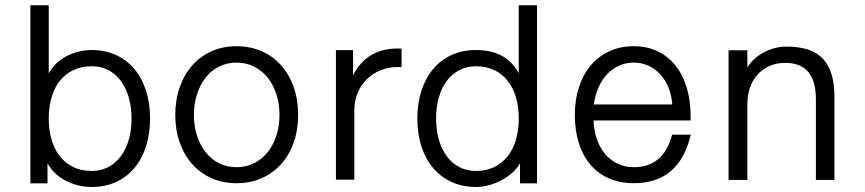

<svg xmlns="http://www.w3.org/2000/svg" viewBox="-20 -705 3351 744"><path d="M561.5 -245.6Q561.5 -187 545.9 -138.2Q530.3 -89.4 501 -54.2Q471.7 -19 429.7 0.2Q387.7 19.5 335.4 19.5Q308.1 19.5 282.5 13.2Q256.8 6.8 234.4 -4.9Q211.9 -16.6 193.8 -33.7Q175.8 -50.8 164.1 -72.3V5.4H97.7V-684.6H168.9V-420.4Q180.2 -441.4 197.5 -458.3Q214.8 -475.1 236.8 -486.8Q258.8 -498.5 283.9 -504.9Q309.1 -511.2 335.4 -511.2Q387.2 -511.2 429.2 -491.9Q471.2 -472.7 500.5 -437.7Q529.8 -402.8 545.7 -353.8Q561.5 -304.7 561.5 -245.6ZM489.7 -245.6Q489.7 -291 478.8 -328.1Q467.8 -365.2 447.8 -392.1Q427.7 -418.9 399.2 -433.6Q370.6 -448.2 335.4 -448.2Q296.4 -448.2 265.4 -433.8Q234.4 -419.4 212.9 -393.1Q191.4 -366.7 180.2 -329.1Q168.9 -291.5 168.9 -245.6Q168.9 -200.2 180.2 -162.6Q191.4 -125 212.9 -98.4Q234.4 -71.8 265.1 -57.1Q295.9 -42.5 335.4 -42.5Q370.6 -42.5 399.2 -57.4Q427.7 -72.3 448 -99.4Q468.3 -126.5 479 -163.6Q489.7 -200.7 489.7 -245.6Z M1135.3 -259.8Q1135.3 -201.7 1118.2 -153.1Q1101.1 -104.5 1069.6 -69.3Q1038.1 -34.2 994.1 -14.6Q950.2 4.9 896.5 4.9Q843.3 4.9 799.6 -14.6Q755.9 -34.2 724.6 -69.3Q693.4 -104.5 676.3 -153.1Q659.2 -201.7 659.2 -259.8Q659.2 -317.9 676.3 -366.7Q693.4 -415.5 724.4 -450.9Q755.4 -486.3 799.1 -506.1Q842.8 -525.9 896.5 -525.9Q950.2 -525.9 994.4 -506.3Q1038.6 -486.8 1069.8 -451.4Q1101.1 -416 1118.2 -367.2Q1135.3 -318.4 1135.3 -259.8ZM1063 -259.8Q1063 -302.7 1051 -339.8Q1039.1 -377 1017.1 -404.3Q995.1 -431.6 964.4 -447Q933.6 -462.4 896.5 -462.4Q859.4 -462.4 828.9 -447Q798.3 -431.6 776.9 -404.3Q755.4 -377 743.4 -339.8Q731.4 -302.7 731.4 -259.8Q731.4 -216.3 743.4 -179.2Q755.4 -142.1 776.9 -115Q798.3 -87.9 828.9 -72.5Q859.4 -57.1 896.5 -57.1Q933.6 -57.1 964.4 -72.5Q995.1 -87.9 1017.1 -115.2Q1039.1 -142.6 1051 -179.4Q1063 -216.3 1063 -259.8Z M1536.1 -444.8Q1532.7 -444.8 1529.5 -445.1Q1526.4 -445.3 1522.9 -445.3Q1485.4 -445.3 1454.3 -432.6Q1423.3 -419.9 1400.6 -397.2Q1377.9 -374.5 1365.5 -343.5Q1353 -312.5 1353 -275.9V-8.8H1281.7V-510.7H1348.1V-413.1Q1400.9 -517.1 1521.5 -517.1Q1525.4 -517.1 1528.8 -516.8Q1532.2 -516.6 1536.1 -516.6Z M2061 5.4H1995.1V-72.3Q1983.4 -52.2 1964.6 -35.4Q1945.8 -18.6 1922.9 -6.3Q1899.9 5.9 1874.5 12.7Q1849.1 19.5 1824.2 19.5Q1772 19.5 1730 0.2Q1688 -19 1658.4 -54Q1628.9 -88.9 1613 -137.7Q1597.2 -186.5 1597.2 -245.6Q1597.2 -304.7 1613 -353.5Q1628.9 -402.3 1658.4 -437.5Q1688 -472.7 1730 -491.9Q1772 -511.2 1824.2 -511.2Q1942.4 -511.2 1990.2 -420.9V-684.6H2061ZM1990.2 -245.6Q1990.2 -291.5 1979 -328.9Q1967.8 -366.2 1946.5 -392.8Q1925.3 -419.4 1894.5 -433.8Q1863.8 -448.2 1824.2 -448.2Q1789.1 -448.2 1760.5 -433.6Q1731.9 -418.9 1711.7 -392.1Q1691.4 -365.2 1680.7 -328.1Q1669.9 -291 1669.9 -245.6Q1669.9 -200.7 1680.7 -163.6Q1691.4 -126.5 1711.4 -99.4Q1731.4 -72.3 1760 -57.4Q1788.6 -42.5 1824.2 -42.5Q1863.3 -42.5 1894 -57.1Q1924.8 -71.8 1946.3 -98.4Q1967.8 -125 1979 -162.6Q1990.2 -200.2 1990.2 -245.6Z M2656.7 -183.1Q2612.8 4.9 2436 4.9Q2382.3 4.9 2339.8 -13.7Q2297.4 -32.2 2268.1 -66.7Q2238.8 -101.1 2223.1 -149.9Q2207.5 -198.7 2207.5 -259.8Q2207.5 -318.4 2223.6 -367.4Q2239.7 -416.5 2269.3 -451.7Q2298.8 -486.8 2341.1 -506.3Q2383.3 -525.9 2436 -525.9Q2487.3 -525.9 2528.1 -506.3Q2568.8 -486.8 2597.4 -451.2Q2626 -415.5 2641.1 -365.5Q2656.2 -315.4 2656.2 -254.4V-238.3H2280.3Q2281.2 -199.2 2292.7 -166Q2304.2 -132.8 2324.5 -108.6Q2344.7 -84.5 2373 -70.8Q2401.4 -57.1 2436 -57.1Q2551.3 -57.1 2584.5 -183.1ZM2585 -300.3Q2582.5 -335.4 2570.6 -365.2Q2558.6 -395 2538.8 -416.5Q2519 -438 2492.9 -450.2Q2466.8 -462.4 2436 -462.4Q2405.3 -462.4 2379.2 -450.7Q2353 -439 2332.8 -417.7Q2312.5 -396.5 2299.3 -366.5Q2286.1 -336.4 2281.2 -300.3Z M3213.4 -7.8H3141.6V-320.8Q3141.6 -461.4 3022.9 -461.4Q2989.3 -461.4 2962.2 -449.5Q2935.1 -437.5 2915.8 -416.3Q2896.5 -395 2886.2 -365.5Q2876 -335.9 2876 -300.3V-7.8H2803.2V-510.3H2876V-443.4Q2887.2 -461.9 2903.8 -476.8Q2920.4 -491.7 2940.4 -502.4Q2960.4 -513.2 2982.7 -518.8Q3004.9 -524.4 3027.8 -524.4Q3075.2 -524.4 3110.4 -513.2Q3145.5 -502 3168.2 -478Q3190.9 -454.1 3202.1 -417.5Q3213.4 -380.9 3213.4 -330.1Z"/></svg>

Font: SakalBharati
Style: Regular
Weight: 400
Designer: CDAC GIST
Foundry: CDAC
Version: 13.02